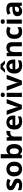

<svg xmlns="http://www.w3.org/2000/svg" viewBox="3026 -3832 816 6908"><g transform="rotate(-90 3434.0 -378.0)"><path d="M459 -162Q459 -79 400.5 -34.5Q342 10 226 10Q169 10 128 2.5Q87 -5 46 -22V-145Q90 -125 141 -112Q192 -99 231 -99Q275 -99 293.5 -112Q312 -125 312 -146Q312 -160 304.5 -171Q297 -182 272 -196Q247 -210 194 -232Q143 -254 110 -275.5Q77 -297 61 -327.5Q45 -358 45 -404Q45 -480 104 -518Q163 -556 261 -556Q312 -556 358 -546Q404 -536 453 -513L408 -406Q368 -423 332 -434.5Q296 -446 259 -446Q226 -446 209.5 -437Q193 -428 193 -410Q193 -397 201.5 -386.5Q210 -376 234.5 -364Q259 -352 307 -332Q354 -313 388 -292.5Q422 -272 440.5 -241.5Q459 -211 459 -162Z M1071 -274Q1071 -138 999.5 -64Q928 10 805 10Q729 10 669.5 -23Q610 -56 576 -119.5Q542 -183 542 -274Q542 -410 613 -483Q684 -556 808 -556Q885 -556 944 -523Q1003 -490 1037 -427.5Q1071 -365 1071 -274ZM694 -274Q694 -193 720.5 -151.5Q747 -110 807 -110Q866 -110 892.5 -151.5Q919 -193 919 -274Q919 -355 892.5 -395.5Q866 -436 807 -436Q747 -436 720.5 -395.5Q694 -355 694 -274Z M1343 -583Q1343 -552 1341 -522Q1339 -492 1337 -475H1343Q1365 -509 1402 -532.5Q1439 -556 1498 -556Q1590 -556 1647 -484.5Q1704 -413 1704 -274Q1704 -134 1646 -62Q1588 10 1494 10Q1434 10 1399.5 -11.5Q1365 -33 1343 -60H1333L1308 0H1194V-760H1343ZM1450 -437Q1392 -437 1368.5 -401Q1345 -365 1343 -291V-275Q1343 -196 1366.5 -153.5Q1390 -111 1452 -111Q1498 -111 1525 -153.5Q1552 -196 1552 -276Q1552 -356 1524.5 -396.5Q1497 -437 1450 -437Z M2132 -556Q2143 -556 2158 -555Q2173 -554 2182 -552L2171 -412Q2164 -414 2150.5 -415.5Q2137 -417 2127 -417Q2089 -417 2054 -403.5Q2019 -390 1997.5 -360Q1976 -330 1976 -278V0H1827V-546H1940L1962 -454H1969Q1993 -496 2035 -526Q2077 -556 2132 -556Z M2486 -556Q2562 -556 2616.5 -527Q2671 -498 2701 -443Q2731 -388 2731 -308V-236H2379Q2381 -173 2416.5 -137Q2452 -101 2515 -101Q2568 -101 2611 -111.5Q2654 -122 2700 -144V-29Q2660 -9 2615.5 0.5Q2571 10 2508 10Q2426 10 2363 -20.5Q2300 -51 2264 -113Q2228 -175 2228 -269Q2228 -365 2260.5 -428.5Q2293 -492 2351 -524Q2409 -556 2486 -556ZM2487 -450Q2444 -450 2415.5 -422Q2387 -394 2382 -335H2591Q2590 -385 2565 -417.5Q2540 -450 2487 -450Z M2962 0 2754 -546H2910L3015 -235Q3021 -217 3025.5 -197Q3030 -177 3032.5 -158Q3035 -139 3036 -123H3040Q3041 -140 3044 -159Q3047 -178 3051.5 -197.5Q3056 -217 3062 -235L3167 -546H3323L3115 0Z M3550 -546V0H3401V-546ZM3476 -760Q3509 -760 3533 -744.5Q3557 -729 3557 -687Q3557 -646 3533 -630Q3509 -614 3476 -614Q3442 -614 3418.5 -630Q3395 -646 3395 -687Q3395 -729 3418.5 -744.5Q3442 -760 3476 -760Z M3836 0 3628 -546H3784L3889 -235Q3895 -217 3899.5 -197Q3904 -177 3906.5 -158Q3909 -139 3910 -123H3914Q3915 -140 3918 -159Q3921 -178 3925.5 -197.5Q3930 -217 3936 -235L4041 -546H4197L3989 0Z M4500 -556Q4576 -556 4630.5 -527Q4685 -498 4715 -443Q4745 -388 4745 -308V-236H4393Q4395 -173 4430.5 -137Q4466 -101 4529 -101Q4582 -101 4625 -111.5Q4668 -122 4714 -144V-29Q4674 -9 4629.5 0.5Q4585 10 4522 10Q4440 10 4377 -20.5Q4314 -51 4278 -113Q4242 -175 4242 -269Q4242 -365 4274.5 -428.5Q4307 -492 4365 -524Q4423 -556 4500 -556ZM4501 -450Q4458 -450 4429.5 -422Q4401 -394 4396 -335H4605Q4604 -385 4579 -417.5Q4554 -450 4501 -450ZM4580 -766Q4594 -744 4616.5 -716.5Q4639 -689 4663 -663Q4687 -637 4705 -619V-606H4606Q4580 -622 4549 -643.5Q4518 -665 4492 -692Q4466 -665 4436 -644Q4406 -623 4380 -606H4281V-619Q4300 -638 4323.5 -663.5Q4347 -689 4369.5 -716.5Q4392 -744 4406 -766Z M5176 -556Q5264 -556 5317 -508.5Q5370 -461 5370 -356V0H5221V-319Q5221 -378 5200 -407.5Q5179 -437 5133 -437Q5065 -437 5040 -390.5Q5015 -344 5015 -257V0H4866V-546H4980L5000 -476H5008Q5034 -518 5079.5 -537Q5125 -556 5176 -556Z M5745 10Q5664 10 5607 -19.5Q5550 -49 5520 -111Q5490 -173 5490 -270Q5490 -370 5524 -433Q5558 -496 5618.5 -526Q5679 -556 5758 -556Q5814 -556 5855.5 -545Q5897 -534 5928 -519L5884 -404Q5849 -418 5818.5 -427Q5788 -436 5758 -436Q5642 -436 5642 -271Q5642 -189 5672.5 -150Q5703 -111 5758 -111Q5805 -111 5841 -123.5Q5877 -136 5911 -158V-31Q5877 -9 5839.5 0.5Q5802 10 5745 10Z M6186 -546V0H6037V-546ZM6112 -760Q6145 -760 6169 -744.5Q6193 -729 6193 -687Q6193 -646 6169 -630Q6145 -614 6112 -614Q6078 -614 6054.5 -630Q6031 -646 6031 -687Q6031 -729 6054.5 -744.5Q6078 -760 6112 -760Z M6566 -557Q6676 -557 6734.5 -509.5Q6793 -462 6793 -364V0H6689L6660 -74H6656Q6621 -30 6582 -10Q6543 10 6475 10Q6402 10 6354 -32.5Q6306 -75 6306 -163Q6306 -250 6367 -291.5Q6428 -333 6550 -337L6645 -340V-364Q6645 -407 6622.5 -427Q6600 -447 6560 -447Q6520 -447 6482 -435.5Q6444 -424 6406 -407L6357 -508Q6401 -531 6454.5 -544Q6508 -557 6566 -557ZM6587 -251Q6515 -249 6487 -225Q6459 -201 6459 -162Q6459 -128 6479 -113.5Q6499 -99 6531 -99Q6579 -99 6612 -127.5Q6645 -156 6645 -208V-253Z"/></g></svg>

Font: Noto Sans NKo Unjoined
Style: Bold
Weight: 700
Designer: Monotype Design Team
Foundry: Monotype Imaging Inc.
Version: Version 2.004